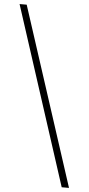

<svg xmlns="http://www.w3.org/2000/svg" viewBox="-62 -859 475 1021"><g transform="rotate(5 175.0 -348.5)"><path d="M38 -824H0L308 127H347Z"/></g></svg>

Font: Montserrat ExtraLight
Style: Regular
Weight: 250
Designer: Julieta Ulanovsky
Foundry: Julieta Ulanovsky
Version: Version 4.000